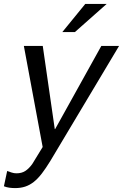

<svg xmlns="http://www.w3.org/2000/svg" viewBox="-77 -751 626 977"><path d="M179.2 67.9Q156.2 105.5 136 131.8Q115.7 158.2 95 174.6Q74.2 190.9 51.3 198.5Q28.3 206.1 0 206.1Q-15.1 206.1 -29.5 204.1Q-43.9 202.1 -57.1 196.8L-40.5 119.1Q-29.3 123 -17.6 127Q-5.9 130.9 6.8 130.9Q33.2 130.9 51.5 119.1Q69.8 107.4 86.9 84L140.1 -2.9L44.4 -517.1H140.6L201.7 -94.2H203.6L438.5 -517.1H528.8ZM465.8 -731 304.2 -587.9H240.2L356.9 -731Z"/></svg>

Font: XB Khoramshahr
Style: Italic
Weight: 400
Italic angle: -12°
Designer: Behnam
Foundry: Irmug
Version: Version 8.005 2009